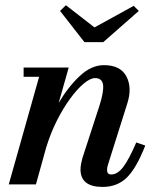

<svg xmlns="http://www.w3.org/2000/svg" viewBox="-20 -726 620 756"><path d="M352 -618 506.5 -703 526.5 -683 386.5 -560H312.5L216.5 -683L239.5 -705.5ZM134 -423.5H73V-460H250.5L211 -320.5Q248 -383.5 293.8 -426.5Q339.5 -469.5 389 -469.5Q454 -469.5 477.5 -425.5Q501 -381.5 481.5 -319.5L404.5 -75.5Q401.5 -66 401.5 -57Q401.5 -39 418 -39Q442.5 -39 465 -68.2Q487.5 -97.5 516.5 -165L552 -153Q517.5 -64.5 479.8 -27.2Q442 10 384 10Q297 10 297 -59Q297 -69 299.5 -82Q302 -95 304.5 -103.5L371 -308Q389.5 -366 385.8 -392.2Q382 -418.5 354.5 -418.5Q335.5 -418.5 309.5 -396.8Q283.5 -375 255.8 -337Q228 -299 203.2 -249.5Q178.5 -200 161.5 -144L121.5 0H14.5Z"/></svg>

Font: Bodoni* 06pt Medium
Style: Italic
Weight: 500
Italic angle: -13°
Version: Version 2.3